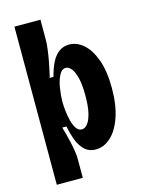

<svg xmlns="http://www.w3.org/2000/svg" viewBox="-125 -773 733 984"><g transform="rotate(-15 241.5 -280.5)"><path d="M51 139V-268V-700H189V-594Q189 -575 185.5 -545.5Q182 -516 175 -479Q168 -442 158 -399L178 -400Q189 -444 205 -475Q221 -506 244 -522.5Q267 -539 297 -539Q338 -539 373 -508.5Q408 -478 430 -417.5Q452 -357 452 -267Q452 -177 430 -113.5Q408 -50 371.5 -17Q335 16 293 16Q255 16 231.5 -7.5Q208 -31 195.5 -66Q183 -101 176 -137H154Q159 -120 165 -97.5Q171 -75 176.5 -50Q182 -25 185.5 -2Q189 21 189 38V139ZM249 -102Q265 -102 279 -118.5Q293 -135 302 -171Q311 -207 311 -265Q311 -323 302 -359Q293 -395 279 -411.5Q265 -428 250 -428Q234 -428 223.5 -414.5Q213 -401 206 -381Q199 -361 195.5 -339Q192 -317 190.5 -299Q189 -281 189 -273V-259Q189 -241 192 -214.5Q195 -188 201.5 -162.5Q208 -137 219.5 -119.5Q231 -102 249 -102Z"/></g></svg>

Font: Bricolage Grotesque Condensed
Style: Bold
Weight: 700
Width: 3
Designer: Mathieu Triay
Foundry: Atelier Triay
Version: Version 1.001;gftools[0.9.33.dev8+g029e19f]